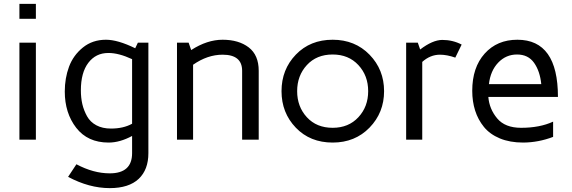

<svg xmlns="http://www.w3.org/2000/svg" viewBox="-20 -720 2948 990"><path d="M80.1 0V-500H165V0ZM80.1 -623V-700.2H165V-623Z M314 -248Q314 -316.9 335.9 -376Q357.9 -435.1 407.5 -475.1Q457 -515.1 526.4 -515.1Q587.4 -515.1 677.2 -471.2L690.9 -500H745.1V69.8Q745.1 154.8 695.3 202.1Q644.5 250 545.9 250Q439.9 250 331.1 191.9L374 127Q461.9 173.8 545.9 173.8Q661.1 173.8 661.1 69.8V-19Q598.1 15.1 540 15.1Q432.1 15.1 373 -61Q314 -137.2 314 -248ZM397 -253.9Q397 -215.8 404.5 -183.3Q412.1 -150.9 428.7 -120.8Q445.3 -90.8 476.8 -74Q508.3 -57.1 552.2 -57.1Q616.2 -57.1 661.1 -82V-415Q591.3 -447.3 538.1 -446.8Q474.1 -446.8 435.5 -396.2Q397 -345.7 397 -253.9Z M892.6 0V-500H952.6L965.8 -461.9Q1047.9 -515.1 1127.9 -515.1Q1210.9 -515.1 1262.5 -475.6Q1314 -436 1314 -355V0H1228.5V-355Q1228.5 -438 1127.9 -438Q1049.8 -438 975.6 -386.2V0Z M1695.3 -515.1Q1810.5 -515.1 1885.5 -438Q1960.4 -360.8 1960.4 -250Q1960.4 -139.2 1885.5 -62Q1810.5 15.1 1695.3 15.1Q1579.1 15.1 1505.4 -61.5Q1431.6 -138.2 1431.6 -250Q1431.6 -361.8 1505.6 -438.5Q1579.6 -515.1 1695.3 -515.1ZM1695.3 -61Q1777.3 -61 1827.9 -115.5Q1878.4 -169.9 1878.4 -250Q1878.4 -330.1 1827.9 -384.5Q1777.3 -439 1695.3 -439Q1612.3 -439 1562.3 -384.5Q1512.2 -330.1 1512.2 -250Q1512.2 -169.9 1562.3 -115.5Q1612.3 -61 1695.3 -61Z M2074.2 0V-500H2134.3L2146.5 -464.8Q2210.4 -513.7 2260.3 -514.2Q2314.5 -514.2 2360.4 -490.2L2327.6 -422.9Q2284.7 -438 2248.5 -438Q2198.7 -438 2157.2 -400.9V0Z M2415 -252Q2415 -372.1 2479 -443.6Q2543 -515.1 2647.9 -515.1Q2856.9 -515.1 2856.9 -220.2H2498Q2502.9 -158.2 2543.5 -109.6Q2584 -61 2667 -61Q2763.2 -61 2832 -92.8V-14.2Q2756.8 14.6 2677.7 15.1Q2608.9 15.1 2557.4 -6.3Q2505.9 -27.8 2475.3 -65.4Q2444.8 -103 2429.9 -149.9Q2415 -196.8 2415 -252ZM2501 -286.1H2771Q2764.2 -353 2733.9 -396Q2703.6 -439 2646 -439Q2588.9 -439 2548.8 -397Q2508.8 -355 2501 -286.1Z"/></svg>

Font: Carme
Style: Regular
Weight: 400
Version: 1.000